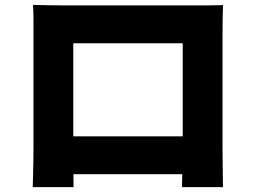

<svg xmlns="http://www.w3.org/2000/svg" viewBox="-20 -743 1040 786"><path d="M115 -723Q146 -722 177 -721.5Q208 -721 230 -721Q248 -721 282.5 -721Q317 -721 362 -721Q407 -721 457.5 -721Q508 -721 559 -721Q610 -721 655 -721Q700 -721 735 -721Q770 -721 788 -721Q808 -721 835.5 -721Q863 -721 893 -722Q892 -697 891.5 -668.5Q891 -640 891 -614Q891 -599 891 -569.5Q891 -540 891 -500Q891 -460 891 -416Q891 -372 891 -327Q891 -282 891 -242Q891 -202 891 -172Q891 -142 891 -126Q891 -110 891.5 -85Q892 -60 892 -35.5Q892 -11 892.5 6Q893 23 893 23H725Q725 23 725.5 -2Q726 -27 727 -62Q728 -97 728 -128Q728 -143 728 -174Q728 -205 728 -245.5Q728 -286 728 -330Q728 -374 728 -416Q728 -458 728 -492Q728 -526 728 -546Q728 -566 728 -566H280Q280 -566 280 -546Q280 -526 280 -492Q280 -458 280 -416Q280 -374 280 -330Q280 -286 280 -245.5Q280 -205 280 -174Q280 -143 280 -128Q280 -107 280 -81Q280 -55 280.5 -31.5Q281 -8 281 7.5Q281 23 281 23H114Q114 23 114.5 7.5Q115 -8 115.5 -32Q116 -56 116.5 -81.5Q117 -107 117 -128Q117 -143 117 -173Q117 -203 117 -243Q117 -283 117 -327.5Q117 -372 117 -416.5Q117 -461 117 -500.5Q117 -540 117 -569.5Q117 -599 117 -614Q117 -638 117 -669Q117 -700 115 -723ZM787 -185V-30H196V-185Z"/></svg>

Font: Noto Sans SC Thin Black
Style: Regular
Weight: 900
Version: Version 2.004-H2;hotconv 1.0.118;makeotfexe 2.5.65603